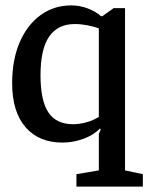

<svg xmlns="http://www.w3.org/2000/svg" viewBox="-20 -526 567 711"><path d="M263 165V119L346 105V-30L353 -47L350 -50Q327 -26 289 -12Q251 2 211 2Q124 2 74.5 -55Q25 -112 25 -218Q25 -304 52.5 -368.5Q80 -433 129.5 -469.5Q179 -506 244 -506Q275 -506 304.5 -495Q334 -484 354 -466H359L401 -496H443V105L509 119V165ZM251 -66Q274 -66 299.5 -73Q325 -80 346 -93V-421Q327 -428 303 -432.5Q279 -437 257 -437Q194 -437 162 -390.5Q130 -344 130 -247Q130 -154 159 -110Q188 -66 251 -66Z"/></svg>

Font: Faustina Light Medium
Style: Regular
Weight: 500
Version: Version 1.200